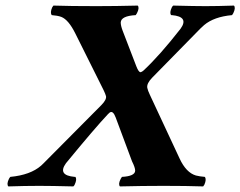

<svg xmlns="http://www.w3.org/2000/svg" viewBox="-20 -667 861 688"><path d="M453.1 -88.9 394.5 -246.1Q384.8 -272 373 -263.7Q369.6 -260.7 366.7 -257.8Q319.8 -208 216.3 -82Q185.1 -38.6 247.6 -33.2Q249.5 -33.2 250 -33.2Q256.8 -24.9 247.6 -5.4Q245.6 -1 242.7 1Q163.6 -1 121.1 -1Q70.3 -1 9.8 1Q2.9 -7.3 12.2 -26.4Q14.6 -30.8 17.1 -33.2Q88.9 -40 127 -73.2Q131.3 -77.6 135.3 -81.1L343.8 -291Q362.3 -310.1 359.9 -322.3Q357.9 -330.1 351.1 -344.2L250 -546.9Q225.6 -596.2 199.7 -606.4Q186.5 -611.3 165.5 -612.8Q158.7 -621.6 167 -640.6Q169.4 -645 171.4 -647Q231 -645 326.2 -645Q393.1 -645 473.6 -647Q480.5 -638.7 470.7 -619.6Q468.3 -615.2 466.3 -612.8Q413.6 -609.9 412.6 -586.4Q412.6 -575.2 419.4 -557.1L468.8 -428.7Q476.6 -408.7 483.4 -408.2Q488.8 -409.2 494.6 -414.6Q552.7 -468.8 627 -564Q658.2 -607.4 595.7 -612.8Q594.2 -612.8 593.3 -612.8Q586.4 -621.1 595.7 -640.6Q598.1 -645 600.6 -647Q679.7 -645 716.3 -645Q758.3 -645 818.4 -647Q825.2 -638.7 815.9 -619.6Q813.5 -615.2 811.5 -612.8Q746.6 -606.9 711.4 -577.1Q704.6 -571.3 698.2 -564.9L525.4 -388.7Q504.9 -367.7 507.8 -352.1Q509.8 -342.3 517.1 -327.1L623.5 -99.1Q647 -48.3 682.1 -38.1Q695.3 -34.7 713.9 -33.2Q720.7 -24.4 712.4 -5.4Q710 -1 708 1Q648.4 -1 566.4 -1Q490.7 -1 409.7 1Q402.8 -7.3 412.6 -26.4Q415 -30.8 417 -33.2Q463.4 -35.6 464.4 -55.2Q464.4 -66.4 453.1 -88.9Z"/></svg>

Font: Linux Libertine Slanted O
Style: Bold Slanted
Weight: 700
Designer: Philipp H. Poll
Foundry: Philipp H. Poll
Version: Version 5.0.0